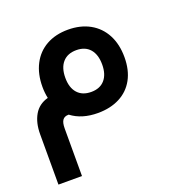

<svg xmlns="http://www.w3.org/2000/svg" viewBox="-115 -497 830 847"><g transform="rotate(-20 300.0 -74.0)"><path d="M166.5 -34.5H165Q146.5 -34.5 137.8 -22.5Q129 -10.5 129 17V240H18.5V3.5Q18.5 -50 39.8 -86.8Q61 -123.5 105 -135.5Q99.5 -161.5 99.5 -189Q99.5 -249.5 122.8 -294.5Q146 -339.5 189.2 -363.8Q232.5 -388 291 -388Q349.5 -388 393.2 -363.8Q437 -339.5 460.8 -294.5Q484.5 -249.5 484.5 -189Q484.5 -128.5 460.8 -85.2Q437 -42 393.2 -19.5Q349.5 3 291 3Q215.5 3 166.5 -34.5ZM381 -192Q381 -239 358.5 -264.8Q336 -290.5 295 -290.5Q253.5 -290.5 230.8 -264.8Q208 -239 208 -192Q208 -145.5 230.8 -120Q253.5 -94.5 295 -94.5Q336 -94.5 358.5 -120.2Q381 -146 381 -192Z"/></g></svg>

Font: JuliaMono
Style: Bold Italic
Weight: 700
Italic angle: -9°
Monospace: yes
Designer: cormullion
Foundry: corm
Version: Version 0.057; ttfautohint (v1.8.4)